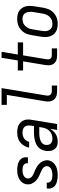

<svg xmlns="http://www.w3.org/2000/svg" viewBox="858 -1634 783 2540"><g transform="rotate(-90 1250.0 -363.5)"><path d="M203 8Q180 8 158 5.5Q136 3 115 -3Q94 -9 76 -20Q58 -31 45.5 -47.5Q33 -64 28 -85.5Q23 -107 27 -130Q27 -132 27.5 -133.5Q28 -135 28 -137H106Q106 -136 106 -135Q106 -134 105 -133Q102 -115 110.5 -99.5Q119 -84 134 -76Q149 -68 166.5 -65Q184 -62 203 -62Q220 -62 238 -64.5Q256 -67 273.5 -73.5Q291 -80 305 -94Q319 -108 322 -126Q325 -144 317.5 -159.5Q310 -175 298 -185.5Q286 -196 271 -203.5Q256 -211 240 -217.5Q224 -224 209 -230.5Q194 -237 179.5 -245Q165 -253 151.5 -262.5Q138 -272 126.5 -283.5Q115 -295 105.5 -309Q96 -323 90 -338.5Q84 -354 82 -371Q80 -388 83 -406Q86 -425 95.5 -444Q105 -463 120.5 -477.5Q136 -492 154.5 -502Q173 -512 192.5 -518Q212 -524 232 -526Q252 -528 271 -528Q293 -528 314.5 -525.5Q336 -523 355.5 -517Q375 -511 392.5 -500Q410 -489 422 -472.5Q434 -456 438 -435Q442 -414 439 -392Q439 -391 438.5 -389Q438 -387 438 -386H360Q360 -386 360 -387Q360 -388 361 -389Q363 -406 356 -421Q349 -436 335 -444Q321 -452 304.5 -455Q288 -458 271 -458Q254 -458 237 -455.5Q220 -453 204 -446Q188 -439 175 -425Q162 -411 160 -395Q157 -377 164 -361.5Q171 -346 183 -335Q195 -324 210 -316.5Q225 -309 241 -303Q257 -297 272 -290Q287 -283 301.5 -275Q316 -267 329.5 -257.5Q343 -248 354.5 -236.5Q366 -225 375.5 -211.5Q385 -198 391 -182.5Q397 -167 399.5 -149.5Q402 -132 399 -114Q395 -94 385 -75Q375 -56 359 -41.5Q343 -27 323.5 -17Q304 -7 283.5 -1.5Q263 4 243 6Q223 8 203 8Z M649 8Q628 8 607.5 4Q587 0 571 -11Q555 -22 544 -38.5Q533 -55 528 -74.5Q523 -94 522.5 -115Q522 -136 526 -157Q530 -181 541 -205Q552 -229 571.5 -247Q591 -265 615 -276.5Q639 -288 664 -294.5Q689 -301 713.5 -303.5Q738 -306 763 -306H852L859 -347Q862 -369 859.5 -390.5Q857 -412 844 -428Q831 -444 810.5 -451Q790 -458 768 -458Q748 -458 728 -453.5Q708 -449 690 -437.5Q672 -426 660 -407.5Q648 -389 645 -370H567Q571 -392 580.5 -413.5Q590 -435 604.5 -454Q619 -473 638 -488Q657 -503 679 -512Q701 -521 723.5 -524.5Q746 -528 768 -528Q794 -528 819.5 -523.5Q845 -519 867 -508Q889 -497 905.5 -478.5Q922 -460 930.5 -437Q939 -414 939.5 -388Q940 -362 935 -335L880 0H801L817 -94Q804 -71 786 -51Q768 -31 745.5 -17.5Q723 -4 698 2Q673 8 649 8ZM690 -62Q716 -62 742.5 -72Q769 -82 789 -102Q809 -122 819.5 -148Q830 -174 834 -200L840 -236H763Q747 -236 731.5 -235Q716 -234 700 -231Q684 -228 668.5 -222.5Q653 -217 639 -208Q625 -199 615.5 -184.5Q606 -170 604 -155Q601 -135 605 -116.5Q609 -98 621.5 -85Q634 -72 652.5 -67Q671 -62 690 -62Z M1315 0Q1293 0 1272.5 -3.5Q1252 -7 1234 -16.5Q1216 -26 1203 -41.5Q1190 -57 1184 -76.5Q1178 -96 1177.5 -117.5Q1177 -139 1181 -160L1265 -665H1133V-735H1355L1258 -149Q1255 -134 1256 -119Q1257 -104 1265 -92.5Q1273 -81 1286.5 -75.5Q1300 -70 1315 -70H1389V0Z M1789 0Q1768 0 1748 -3.5Q1728 -7 1711 -16Q1694 -25 1681.5 -40Q1669 -55 1663 -74Q1657 -93 1657 -113.5Q1657 -134 1660 -155L1709 -450H1588V-520H1721L1756 -735H1835L1799 -520H1960V-450H1788L1737 -143Q1734 -129 1735 -115.5Q1736 -102 1743 -91Q1750 -80 1762.5 -75Q1775 -70 1789 -70H1880V0Z M2204 8Q2175 8 2147 2Q2119 -4 2096.5 -19Q2074 -34 2059 -56.5Q2044 -79 2037 -106Q2030 -133 2030.5 -161.5Q2031 -190 2036 -219L2056 -339Q2060 -364 2068 -389Q2076 -414 2090.5 -436.5Q2105 -459 2125.5 -477Q2146 -495 2170 -507Q2194 -519 2219.5 -523.5Q2245 -528 2270 -528Q2299 -528 2327 -522Q2355 -516 2377 -501Q2399 -486 2414.5 -463.5Q2430 -441 2436.5 -414Q2443 -387 2442.5 -358.5Q2442 -330 2437 -301L2418 -181Q2413 -156 2405 -131Q2397 -106 2382.5 -83.5Q2368 -61 2347.5 -43Q2327 -25 2303.5 -13Q2280 -1 2254.5 3.5Q2229 8 2204 8ZM2205 -62Q2221 -62 2238 -65.5Q2255 -69 2270 -78Q2285 -87 2298 -100Q2311 -113 2319.5 -128Q2328 -143 2333 -159.5Q2338 -176 2341 -192L2361 -312Q2364 -330 2364.5 -347.5Q2365 -365 2362 -381.5Q2359 -398 2352 -413Q2345 -428 2332.5 -438.5Q2320 -449 2303 -453.5Q2286 -458 2269 -458Q2252 -458 2235.5 -454.5Q2219 -451 2203.5 -442Q2188 -433 2175.5 -420Q2163 -407 2154 -392Q2145 -377 2140 -360.5Q2135 -344 2133 -328L2113 -208Q2110 -190 2109 -172.5Q2108 -155 2111 -138.5Q2114 -122 2121.5 -107Q2129 -92 2141.5 -81.5Q2154 -71 2170.5 -66.5Q2187 -62 2205 -62Z"/></g></svg>

Font: Iosevka SS04
Style: Italic
Weight: 400
Italic angle: -9°
Monospace: yes
Designer: Belleve Invis
Foundry: Belleve Invis
Version: Version 19.0.0; ttfautohint (v1.8.4)